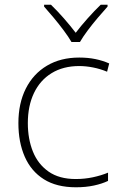

<svg xmlns="http://www.w3.org/2000/svg" viewBox="-20 -784 514 814"><path d="M302 10Q220 10 166 -24Q112 -58 85 -119.5Q58 -181 58 -262Q58 -346 89.5 -408.5Q121 -471 179 -505.5Q237 -540 316 -540Q353 -540 384.5 -533.5Q416 -527 443 -515L434 -480Q405 -492 374.5 -498Q344 -504 316 -504Q248 -504 199 -474Q150 -444 124 -389.5Q98 -335 98 -262Q98 -195 119.5 -141.5Q141 -88 186 -56.5Q231 -25 301 -25Q339 -25 374 -32.5Q409 -40 438 -52V-17Q413 -5 378.5 2.5Q344 10 302 10ZM283 -606Q271 -627 250.5 -654.5Q230 -682 207.5 -709Q185 -736 167 -756V-764H196Q223 -738 251 -706Q279 -674 301 -645Q323 -674 351.5 -706Q380 -738 407 -764H436V-756Q418 -736 395 -709Q372 -682 351.5 -654.5Q331 -627 319 -606Z"/></svg>

Font: Noto Sans Lao UI ExtLt
Style: Regular
Weight: 200
Designer: Monotype Design Team
Foundry: Monotype Imaging Inc.
Version: Version 2.000; ttfautohint (v1.8.4.7-5d5b)